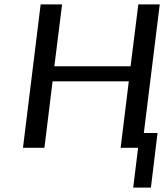

<svg xmlns="http://www.w3.org/2000/svg" viewBox="-20 -669 747 869"><path d="M663 180 693 -67H631L703 -649H606L571 -369H226L261 -649H164L84 0H181L218 -301H563L526 0H605L583 180Z"/></svg>

Font: Gamestation Text
Style: Italic
Weight: 400
Designer: Jonas Hecksher
Foundry: Jonas Hecksher, Playtypeª, e-types AS
Version: Version 1.003